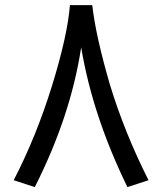

<svg xmlns="http://www.w3.org/2000/svg" viewBox="-20 -746 642 760"><path d="M256.8 -725.6H345.2Q358.9 -604 414.6 -412.6Q472.7 -221.2 567.9 -32.7L484.4 -5.4Q346.2 -288.6 301.3 -558.6Q259.8 -286.1 117.7 -5.4L34.2 -32.7Q123 -204.1 185.1 -404.1Q247.1 -604 256.8 -725.6Z"/></svg>

Font: Vazir Code Hack
Style: Code-Hack
Weight: 400
Foundry: DejaVu fonts team - Redesigned by Saber Rastikerdar
Version: Version 1.1.2